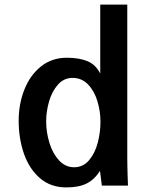

<svg xmlns="http://www.w3.org/2000/svg" viewBox="-20 -810 640 838"><path d="M61.5 -283Q61.5 -357 86.8 -420Q112 -483 159.5 -520.5Q207 -558 271.5 -558Q325 -558 361.2 -543.2Q397.5 -528.5 417.5 -489V-790H535.5V-120Q535.5 -102.5 536 -79.2Q536.5 -56 537 -43.5L538.5 0H424.5L416.5 -64Q391.5 -25.5 357.5 -8.8Q323.5 8 269.5 8Q201 8 154.2 -32.5Q107.5 -73 84.5 -139.2Q61.5 -205.5 61.5 -283ZM418.5 -278Q418.5 -324 405.2 -368.2Q392 -412.5 364.5 -441.2Q337 -470 296.5 -470Q259 -470 233 -440.8Q207 -411.5 194.2 -367.5Q181.5 -323.5 181.5 -280Q181.5 -233.5 195.5 -187.2Q209.5 -141 237.2 -110.5Q265 -80 303.5 -80Q343 -80 369 -111Q395 -142 406.8 -187.5Q418.5 -233 418.5 -278Z"/></svg>

Font: JuliaMono Latin
Style: Bold
Weight: 700
Monospace: yes
Designer: cormullion
Foundry: corm
Version: Version 0.038; ttfautohint (v1.8)